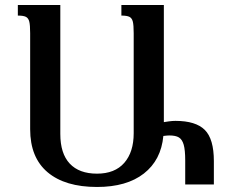

<svg xmlns="http://www.w3.org/2000/svg" viewBox="-20 -734 898 764"><path d="M831 -93V0H717V-96Q717 -137 711 -158Q705 -179 692 -187Q679 -195 654 -195Q646 -195 630 -193Q621 -97 552.5 -43.5Q484 10 366 10Q239 10 169.5 -48.5Q100 -107 100 -220V-602Q100 -634 96.5 -648Q93 -662 83 -667Q73 -672 51 -672V-714H220V-201Q220 -123 257.5 -83Q295 -43 366 -43Q437 -43 474.5 -86Q512 -129 512 -204V-602Q512 -634 508.5 -648Q505 -662 495 -667Q485 -672 463 -672V-714H632V-248Q637 -249 651.5 -251Q666 -253 678 -253Q759 -253 795 -217Q831 -181 831 -93Z"/></svg>

Font: Noto Serif Armenian Medium
Style: Regular
Weight: 500
Designer: Monotype Design team
Foundry: Monotype Imaging Inc.
Version: Version 1.000